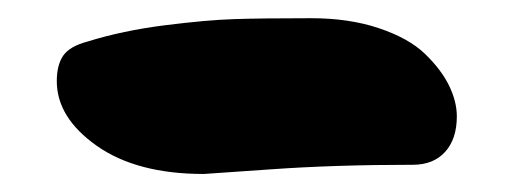

<svg xmlns="http://www.w3.org/2000/svg" viewBox="-20 -382 571 213"><path d="M206.1 -189Q131.8 -189 87.4 -220.2Q43 -251.5 43 -292Q43 -309.6 50 -320.1Q57.1 -330.6 77.1 -335.9Q116.2 -348.1 163.1 -354Q210 -359.9 240 -360.8Q270 -361.8 325.2 -361.8Q367.2 -361.8 400.1 -350.8Q433.1 -339.8 451.2 -322.5Q469.2 -305.2 478 -287.4Q486.8 -269.5 486.8 -252.9Q486.8 -228 473.9 -213.6Q460.9 -199.2 438 -199.2Q351.1 -199.2 279.8 -194.1Q208.5 -189 206.1 -189Z"/></svg>

Font: Shantell Sans Bouncy
Style: Regular
Weight: 800
Designer: Stephen Nixon, Anya Danilova, Shantell Martin
Foundry: Arrow Type
Version: Version 1.006;[9816181b4]